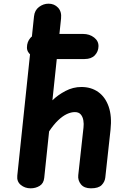

<svg xmlns="http://www.w3.org/2000/svg" viewBox="-20 -1024 696 1044"><path d="M146.5 0Q115.5 0 93 -18.5Q70.5 -37 74 -69L165 -935.5Q168.5 -968.5 192.2 -986.2Q216 -1004 244 -1004Q275.5 -1004 295.8 -982.2Q316 -960.5 312 -923.5L265 -478.5Q294.5 -507.5 335.8 -529.2Q377 -551 422.5 -551Q476 -551 514.5 -523.5Q553 -496 571 -444Q589 -392 581 -318.5L552.5 -58.5Q550 -35.5 532.8 -17.8Q515.5 0 474.5 0Q437.5 0 420 -21.8Q402.5 -43.5 405.5 -71.5L434 -330.5Q436.5 -350 433.2 -369.5Q430 -389 419 -401.8Q408 -414.5 387 -414.5Q366.5 -414.5 343.5 -403.8Q320.5 -393 296.2 -370Q272 -347 247 -309.5L220.5 -57Q217.5 -27 195.8 -13.5Q174 0 146.5 0ZM126.5 -765.5Q126.5 -796 145.2 -817.8Q164 -839.5 202 -839.5H431Q467 -839.5 491.8 -820Q516.5 -800.5 515.5 -772Q515 -744 495.8 -723.5Q476.5 -703 440 -703H211Q178 -703 152.2 -721.2Q126.5 -739.5 126.5 -765.5Z"/></svg>

Font: Edu NSW ACT Hand
Style: Regular
Weight: 400
Designer: Tina and Corey Anderson, Eben Sorkin, Mirko Velimirovic
Foundry: Sorkin Type Co.
Version: Version 2.000